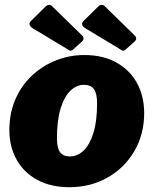

<svg xmlns="http://www.w3.org/2000/svg" viewBox="-20 -769 640 799"><path d="M268 10Q192 10 136 -20Q80 -50 49.5 -104Q19 -158 19 -228Q19 -298 44 -355.5Q69 -413 112.5 -454Q156 -495 212.5 -517.5Q269 -540 331 -540Q408 -540 464 -509Q520 -478 550 -423.5Q580 -369 580 -298Q580 -210 539 -140Q498 -70 427.5 -30Q357 10 268 10ZM271 -118Q302 -118 327.5 -142Q353 -166 368.5 -215Q384 -264 384 -339Q384 -380 371 -398Q358 -416 329 -416Q299 -416 273.5 -392Q248 -368 232.5 -318.5Q217 -269 217 -193Q217 -153 230 -135.5Q243 -118 271 -118ZM171 -743Q178 -749 185.5 -748.5Q193 -748 197 -743L321 -622Q326 -618 327.5 -611Q329 -604 322 -597L283 -562Q276 -556 269.5 -559Q263 -562 253 -569L120 -649Q92 -665 109 -682ZM390 -743Q397 -749 404.5 -748.5Q412 -748 416 -743L540 -622Q545 -618 546.5 -611Q548 -604 541 -597L502 -562Q495 -556 488.5 -559Q482 -562 472 -569L339 -649Q311 -665 328 -682Z"/></svg>

Font: Libre Franklin Black
Style: Italic
Weight: 900
Italic angle: -8°
Designer: Pablo Impallari, Rodrigo Fuenzalida, Nhung Nguyen
Foundry: Impallari Type
Version: Version 3.000